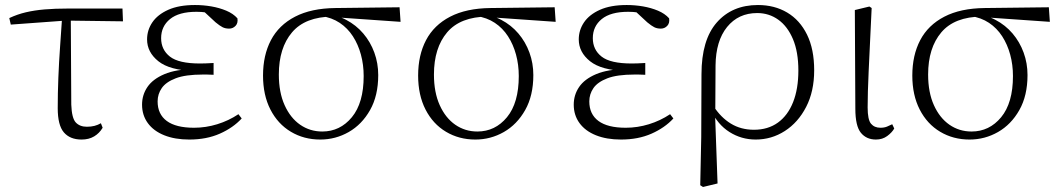

<svg xmlns="http://www.w3.org/2000/svg" viewBox="-20 -542 4224 765"><path d="M23 -444 17 -470Q49 -485 83 -493Q117 -501 158 -504.5Q199 -508 252 -508H468L470 -457L242 -460ZM305 14Q259 14 234.5 -14.5Q210 -43 210 -111Q210 -170 212.5 -232.5Q215 -295 219.5 -358Q224 -421 228 -481H262L264 -125Q266 -71 282 -54Q298 -37 326 -37Q343 -37 356.5 -40.5Q370 -44 382 -51L389 -33Q376 -11 355 1.5Q334 14 305 14Z M734 14Q677 14 634.5 -3Q592 -20 569 -51.5Q546 -83 546 -125Q546 -164 567.5 -195.5Q589 -227 635 -246.5Q681 -266 754 -267V-259Q656 -262 611 -298Q566 -334 566 -385Q566 -422 587 -453Q608 -484 650.5 -503Q693 -522 757 -522Q790 -522 822 -516.5Q854 -511 881.5 -499.5Q909 -488 926 -469Q929 -450 918.5 -439Q908 -428 893 -428Q878 -428 867 -433.5Q856 -439 839 -453L784 -504L838 -502L842 -485Q817 -490 800 -492.5Q783 -495 763 -495Q693 -495 657.5 -466Q622 -437 622 -390Q622 -344 657 -316.5Q692 -289 777 -289Q788 -289 800.5 -289.5Q813 -290 831 -291V-244Q813 -245 804.5 -245Q796 -245 788 -245Q719 -245 680 -230Q641 -215 624.5 -191Q608 -167 608 -138Q608 -87 644.5 -60Q681 -33 753 -33Q800 -33 845.5 -47Q891 -61 930 -87L943 -70Q909 -33 856 -9.5Q803 14 734 14Z M1256 14Q1191 14 1139 -17Q1087 -48 1057.5 -105.5Q1028 -163 1028 -241Q1028 -322 1059.5 -382Q1091 -442 1155.5 -475.5Q1220 -509 1317 -510L1572 -513L1576 -455L1318 -473L1305 -476Q1196 -475 1143.5 -413Q1091 -351 1091 -245Q1091 -174 1114 -123Q1137 -72 1176 -45Q1215 -18 1264 -18Q1335 -18 1382 -75Q1429 -132 1429 -239Q1429 -284 1418 -324.5Q1407 -365 1386 -397.5Q1365 -430 1333.5 -451Q1302 -472 1260 -478L1270 -487Q1319 -484 1359 -463Q1399 -442 1427.5 -408.5Q1456 -375 1471.5 -332.5Q1487 -290 1487 -243Q1487 -161 1454.5 -103.5Q1422 -46 1369.5 -16Q1317 14 1256 14Z M1874 14Q1809 14 1757 -17Q1705 -48 1675.5 -105.5Q1646 -163 1646 -241Q1646 -322 1677.5 -382Q1709 -442 1773.5 -475.5Q1838 -509 1935 -510L2190 -513L2194 -455L1936 -473L1923 -476Q1814 -475 1761.5 -413Q1709 -351 1709 -245Q1709 -174 1732 -123Q1755 -72 1794 -45Q1833 -18 1882 -18Q1953 -18 2000 -75Q2047 -132 2047 -239Q2047 -284 2036 -324.5Q2025 -365 2004 -397.5Q1983 -430 1951.5 -451Q1920 -472 1878 -478L1888 -487Q1937 -484 1977 -463Q2017 -442 2045.5 -408.5Q2074 -375 2089.5 -332.5Q2105 -290 2105 -243Q2105 -161 2072.5 -103.5Q2040 -46 1987.5 -16Q1935 14 1874 14Z M2454 14Q2397 14 2354.5 -3Q2312 -20 2289 -51.5Q2266 -83 2266 -125Q2266 -164 2287.5 -195.5Q2309 -227 2355 -246.5Q2401 -266 2474 -267V-259Q2376 -262 2331 -298Q2286 -334 2286 -385Q2286 -422 2307 -453Q2328 -484 2370.5 -503Q2413 -522 2477 -522Q2510 -522 2542 -516.5Q2574 -511 2601.5 -499.5Q2629 -488 2646 -469Q2649 -450 2638.5 -439Q2628 -428 2613 -428Q2598 -428 2587 -433.5Q2576 -439 2559 -453L2504 -504L2558 -502L2562 -485Q2537 -490 2520 -492.5Q2503 -495 2483 -495Q2413 -495 2377.5 -466Q2342 -437 2342 -390Q2342 -344 2377 -316.5Q2412 -289 2497 -289Q2508 -289 2520.5 -289.5Q2533 -290 2551 -291V-244Q2533 -245 2524.5 -245Q2516 -245 2508 -245Q2439 -245 2400 -230Q2361 -215 2344.5 -191Q2328 -167 2328 -138Q2328 -87 2364.5 -60Q2401 -33 2473 -33Q2520 -33 2565.5 -47Q2611 -61 2650 -87L2663 -70Q2629 -33 2576 -9.5Q2523 14 2454 14Z M2770 196 2774 5 2775 -246Q2775 -383 2836 -452.5Q2897 -522 3000 -522Q3066 -522 3116.5 -492Q3167 -462 3195.5 -404Q3224 -346 3224 -262Q3224 -178 3192 -116Q3160 -54 3107 -20Q3054 14 2991 14Q2934 14 2886.5 -16Q2839 -46 2813 -103H2810L2823 -119Q2852 -74 2892 -49.5Q2932 -25 2984 -25Q3040 -25 3079.5 -53.5Q3119 -82 3140 -135Q3161 -188 3161 -261Q3161 -335 3139.5 -386Q3118 -437 3081 -463.5Q3044 -490 2997 -490Q2922 -490 2877 -434.5Q2832 -379 2831 -281L2830 -97L2829 -89L2839 189L2781 203Z M3470 14Q3432 14 3410 -13Q3388 -40 3388 -109L3386 -502L3444 -516L3453 -510Q3449 -424 3446 -362.5Q3443 -301 3441 -256.5Q3439 -212 3438 -178Q3437 -144 3437 -114Q3437 -65 3450.5 -49Q3464 -33 3488 -33Q3503 -33 3514 -37.5Q3525 -42 3535 -47L3543 -30Q3534 -14 3515 0Q3496 14 3470 14Z M3843 14Q3778 14 3726 -17Q3674 -48 3644.5 -105.5Q3615 -163 3615 -241Q3615 -322 3646.5 -382Q3678 -442 3742.5 -475.5Q3807 -509 3904 -510L4159 -513L4163 -455L3905 -473L3892 -476Q3783 -475 3730.5 -413Q3678 -351 3678 -245Q3678 -174 3701 -123Q3724 -72 3763 -45Q3802 -18 3851 -18Q3922 -18 3969 -75Q4016 -132 4016 -239Q4016 -284 4005 -324.5Q3994 -365 3973 -397.5Q3952 -430 3920.5 -451Q3889 -472 3847 -478L3857 -487Q3906 -484 3946 -463Q3986 -442 4014.5 -408.5Q4043 -375 4058.5 -332.5Q4074 -290 4074 -243Q4074 -161 4041.5 -103.5Q4009 -46 3956.5 -16Q3904 14 3843 14Z"/></svg>

Font: Noto Serif HK ExtraLight
Style: Regular
Weight: 200
Designer: Ryoko NISHIZUKA 西塚涼子 (kana & ideographs); Frank Grießhammer (Latin, Greek & Cyrillic); Wenlong ZHANG 张文龙 (bopomofo); San
Foundry: Adobe
Version: Version 2.002-H1;hotconv 1.1.0;makeotfexe 2.6.0